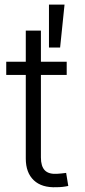

<svg xmlns="http://www.w3.org/2000/svg" viewBox="-20 -801 366 825"><path d="M266.6 -535.6V-479H6.8V-535.6ZM90.8 -669.4H155.8V-124.5Q155.8 -86.4 172.6 -69.1Q189.5 -51.8 225.6 -54.2Q233.4 -54.7 244.1 -55.7Q254.9 -56.6 264.2 -58.1L273.4 -2Q262.2 0.5 249 2Q235.8 3.4 223.6 3.4Q159.7 6.3 125.2 -26.4Q90.8 -59.1 90.8 -119.6ZM190.4 -596.7V-781.2H257.3L238.3 -596.7Z"/></svg>

Font: Inter 20pt Light
Style: Regular
Weight: 300
Version: Version 4.001;git-66647c0bb